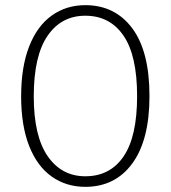

<svg xmlns="http://www.w3.org/2000/svg" viewBox="-20 -714 663 745"><path d="M560 -341Q560 -171 493.5 -80Q427 11 311 11Q237 11 180.5 -29Q124 -69 93 -148Q62 -227 62 -340Q62 -454 93 -533.5Q124 -613 180.5 -653.5Q237 -694 311 -694Q426 -694 493 -604.5Q560 -515 560 -341ZM111 -340Q111 -186 165 -108Q219 -30 311 -30Q407 -30 459.5 -107Q512 -184 512 -341Q512 -499 459 -576Q406 -653 311 -653Q218 -653 164.5 -575Q111 -497 111 -340Z"/></svg>

Font: Fira Sans Condensed ExtraLight
Style: Regular
Weight: 275
Width: 3
Designer: Carrois Corporate & Edenspiekermann AG
Foundry: Carrois Corporate GbR & Edenspiekermann AG
Version: Version 4.203